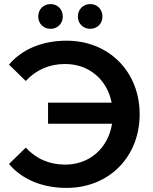

<svg xmlns="http://www.w3.org/2000/svg" viewBox="-20 -909 750 939"><path d="M227 -768C261 -768 287 -793 287 -828C287 -864 261 -889 227 -889C193 -889 167 -864 167 -828C167 -793 193 -768 227 -768ZM421 -768C455 -768 481 -793 481 -828C481 -864 455 -889 421 -889C387 -889 361 -864 361 -828C361 -793 387 -768 421 -768ZM306 -710C188 -710 88 -669 24 -593L106 -513C158 -569 223 -596 299 -596C415 -596 504 -520 526 -407H215V-304H528C509 -185 419 -104 299 -104C223 -104 158 -131 106 -187L24 -107C88 -31 188 10 306 10C512 10 663 -141 663 -350C663 -559 512 -710 306 -710Z"/></svg>

Font: Talent
Style: Bold
Weight: 600
Designer: Mike Powis
Version: Version 1.001;hotconv 1.0.109;makeotfexe 2.5.65596